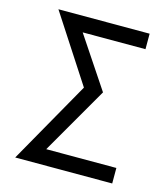

<svg xmlns="http://www.w3.org/2000/svg" viewBox="-102 -748 727 829"><g transform="rotate(15 261.5 -333.5)"><path d="M251 -368.2 57.1 -666.5H464.8V-597.2H184.1L335.9 -369.6L162.6 -69.3H476.1V0H42.5Z"/></g></svg>

Font: NMS Futura Pro Book
Style: Regular
Weight: 400
Designer: Blend3rman
Version: Version 0.1